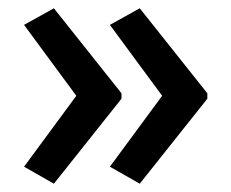

<svg xmlns="http://www.w3.org/2000/svg" viewBox="-20 -498 558 463"><path d="M480 -260 317 -55 245 -96 371 -267 245 -438 317 -478 480 -273ZM273 -260 110 -55 38 -96 164 -267 38 -438 110 -478 273 -273Z"/></svg>

Font: Noto Sans Gurmukhi UI SemiCondensed Medium
Style: Regular
Weight: 500
Width: 4
Designer: Jelle Bosma - Monotype Design Team
Foundry: Monotype Imaging Inc.
Version: Version 2.004; ttfautohint (v1.8.4.7-5d5b)